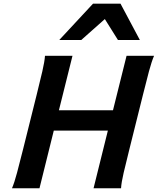

<svg xmlns="http://www.w3.org/2000/svg" viewBox="-20 -1003 841 1023"><path d="M800.8 -705.6Q788.1 -676.3 773.7 -623Q759.3 -569.8 741.7 -498L669.4 -208Q651.4 -136.2 638.9 -82.8Q626.5 -29.3 625 0H478.5L554.7 -307.1H266.6L190.4 0H43.9Q56.6 -29.3 70.8 -82.8Q85 -136.2 103 -208L175.3 -498Q193.4 -569.8 205.6 -623Q217.8 -676.3 219.7 -705.6H366.2L293.9 -415.5H582L654.3 -705.6ZM608.4 -790 538.6 -901.4 413.1 -790H295.9L475.6 -983.4H622.1L725.1 -790Z"/></svg>

Font: Andika New Basic
Style: Bold Italic
Weight: 700
Italic angle: -14°
Designer: Victor Gaultney, Annie Olsen, Pablo Ugerman
Foundry: SIL International
Version: Version 5.500